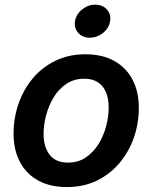

<svg xmlns="http://www.w3.org/2000/svg" viewBox="-20 -777 643 809"><path d="M261.7 11.2Q190.9 11.2 140.6 -16.6Q90.3 -44.4 63.7 -95.2Q37.1 -146 37.1 -213.9Q37.1 -279.3 57.9 -339.4Q78.6 -399.4 117.9 -446.5Q157.2 -493.7 213.4 -521Q269.5 -548.3 339.8 -548.3Q410.6 -548.3 460.9 -520.5Q511.2 -492.7 538.1 -442.1Q564.9 -391.6 564.9 -322.8Q564.9 -257.3 544.2 -197.5Q523.4 -137.7 483.9 -90.6Q444.3 -43.5 388.4 -16.1Q332.5 11.2 261.7 11.2ZM266.1 -91.8Q309.6 -91.8 341.8 -113.8Q374 -135.7 395.5 -170.7Q417 -205.6 427.5 -246.3Q438 -287.1 438 -324.7Q438 -360.8 426.8 -387.9Q415.5 -415 392.8 -430.2Q370.1 -445.3 335.4 -445.3Q292 -445.3 259.8 -423.8Q227.5 -402.3 206.3 -367.2Q185.1 -332 174.3 -291.3Q163.6 -250.5 163.6 -212.4Q163.6 -158.7 189 -125.2Q214.4 -91.8 266.1 -91.8ZM358.4 -618.2Q327.6 -618.2 309.6 -638.4Q291.5 -658.7 295.9 -687.5Q300.8 -716.8 325.9 -737.1Q351.1 -757.3 381.3 -757.3Q412.1 -757.3 430.4 -737.1Q448.7 -716.8 443.8 -687.5Q439.5 -658.7 414.3 -638.4Q389.2 -618.2 358.4 -618.2Z"/></svg>

Font: Inter 17pt SemiBold
Style: Italic
Weight: 600
Italic angle: -9.3988°
Version: Version 4.001;git-66647c0bb